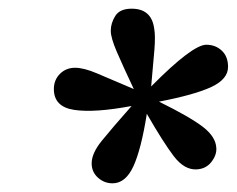

<svg xmlns="http://www.w3.org/2000/svg" viewBox="-20 -756 545 442"><path d="M283 -736Q329 -736 335 -690Q338 -674 335.5 -642Q333 -610 328 -557Q423 -653 455 -653Q476 -653 490.5 -639.5Q505 -626 505 -602Q505 -574 467 -556Q429 -538 346 -522Q417 -487 447 -464Q477 -441 478 -415Q479 -399 466.5 -383Q454 -367 432 -366Q404 -365 380 -396.5Q356 -428 318 -494Q305 -412 287 -373Q269 -334 239 -334Q220 -334 205.5 -347Q191 -360 191 -380Q191 -403 214 -431.5Q237 -460 283 -512Q198 -496 151 -503Q104 -510 104 -551Q104 -572 118 -586Q132 -600 153 -600Q173 -600 203.5 -587Q234 -574 288 -551Q263 -604 249 -636.5Q235 -669 235 -685Q235 -703 245.5 -719.5Q256 -736 283 -736Z"/></svg>

Font: Source Serif Pro
Style: Bold Italic
Weight: 700
Italic angle: -12°
Designer: Frank Grießhammer
Foundry: Adobe Systems Incorporated
Version: Version 3.001;hotconv 1.0.111;makeotfexe 2.5.65597